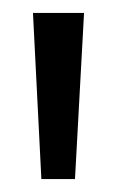

<svg xmlns="http://www.w3.org/2000/svg" viewBox="-20 -763 179 297"><path d="M44 -486 31 -743H110L96 -486Z"/></svg>

Font: Ojuju
Style: Bold
Weight: 700
Designer: Chisaokwu Joboson, Mirko Velimirovic
Foundry: Udi Foundry
Version: Version 1.000